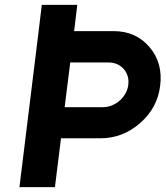

<svg xmlns="http://www.w3.org/2000/svg" viewBox="-20 -770 681 790"><path d="M447 -642Q539 -642 595 -576.5Q651 -511 639 -417Q628 -326 556.5 -263.5Q485 -201 393 -201H231L206 0H60L139 -642L152 -750H298L285 -642ZM403 -329Q423 -329 441 -336.5Q459 -344 473 -356.5Q487 -369 496.5 -386Q506 -403 508 -422Q511 -447 501 -468Q491 -489 471.5 -501Q452 -513 426 -513H269L246 -329Z"/></svg>

Font: Orkney
Style: BoldItalic
Weight: 700
Designer: Samuel Oakes and Alfredo Marco Pradil
Foundry: Alfredo Marco Pradil
Version: 1.0; ttfautohint (v1.5)